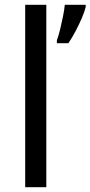

<svg xmlns="http://www.w3.org/2000/svg" viewBox="-20 -780 377 800"><path d="M337 -751Q333 -733 321.5 -706Q310 -679 295 -650.5Q280 -622 265 -600H217V-612Q224 -631 230.5 -657.5Q237 -684 242.5 -711.5Q248 -739 250 -760H337ZM173 0H85V-760H173Z"/></svg>

Font: Noto Sans Living
Style: Regular
Weight: 400
Designer: Monotype Design Team
Foundry: Monotype Imaging Inc.
Version: Version 2.013; ttfautohint (v1.8.4.7-5d5b)